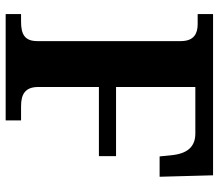

<svg xmlns="http://www.w3.org/2000/svg" viewBox="-66 -688 754 661"><g transform="rotate(90 310.5 -357.0)"><path d="M28 0H394V-53H345C303 -53 279 -68 279 -112V-321H517V-380H279V-653H439C480 -653 506 -631 513 -578L518 -530H588L583 -714H28V-661H63C94 -661 121 -649 121 -603V-109C121 -65 97 -53 54 -53H28Z"/></g></svg>

Font: Noto Serif Lao
Style: Bold
Weight: 700
Designer: Monotype Design Team
Foundry: Monotype Imaging Inc.
Version: Version 2.003